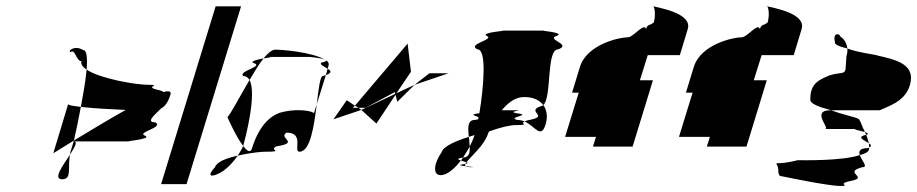

<svg xmlns="http://www.w3.org/2000/svg" viewBox="-20 -796 3028 634"><path d="M213 -624C229 -636 231 -594 249 -594C246 -584 253 -575 266 -566C269 -604 267 -631 254 -631C226 -648 202 -627 213 -624ZM156 -290C156 -290 183 -307 224 -332C231 -361 239 -401 247 -443C223 -446 207 -448 205 -452ZM266 -566C263 -531 255 -486 247 -443C288 -438 352 -435 395 -433C336 -400 272 -361 224 -332C220 -316 215 -303 213 -296C212 -292 212 -289 211 -285C226 -309 238 -329 224 -329H412C377 -329 480 -335 461 -347C425 -359 523 -374 493 -392C458 -392 495 -420 512 -438C525 -445 535 -458 543 -484C546 -495 537 -497 519 -492C518 -494 514 -496 507 -498C447 -510 522 -516 469 -516C429 -516 311 -536 266 -566ZM185 -204C218 -204 203 -241 211 -285C187 -249 154 -204 185 -204Z M512 -188H596L776 -775H692Z M731 -409C731 -409 759 -345 783 -314L784 -318C789 -335 829 -486 804 -532C772 -478 742 -420 731 -409ZM690 -244C664 -216 674 -210 700 -222C722 -231 747 -256 765 -282C728 -274 696 -262 690 -244ZM783 -545C792 -545 799 -540 804 -532C820 -559 835 -584 850 -603C832 -600 811 -595 814 -589C859 -577 765 -562 783 -545ZM850 -603C870 -607 887 -608 864 -608H1003C1000 -608 1041 -605 1053 -599C1008 -625 909 -632 889 -632C878 -632 865 -621 850 -603ZM765 -282C813 -293 848 -295 856 -295C922 -295 864 -301 894 -313C972 -325 897 -340 926 -358C987 -358 947 -295 969 -295C1005 -295 1017 -381 1026 -452L1017 -423C998 -434 946 -436 905 -424C869 -412 834 -377 812 -306C807 -290 796 -297 783 -314C779 -304 772 -293 765 -282ZM1041 -589C1034 -583 1051 -576 1062 -569L1065 -580C1067 -587 1064 -592 1057 -597C1059 -595 1055 -592 1041 -589ZM1053 -599C1054 -598 1056 -598 1057 -597C1056 -598 1055 -598 1053 -599ZM1046 -545C1037 -545 1032 -502 1026 -452L1056 -548ZM1056 -548C1078 -556 1073 -562 1062 -569Z M1081 -402 1173 -433 1164 -440H1145L1152 -447L1125 -465ZM1152 -447 1164 -440H1187L1284 -492L1285 -486L1173 -433L1223 -388L1286 -483L1292 -460L1349 -516L1289 -488L1337 -559L1326 -652ZM1349 -516 1461 -554H1398Z M1438 -293C1404 -242 1413 -208 1448 -220C1465 -226 1484 -243 1502 -266C1492 -269 1486 -272 1509 -276C1516 -287 1524 -299 1531 -312C1530 -322 1530 -333 1528 -344C1480 -329 1444 -312 1438 -293ZM1557 -633C1588 -633 1577 -507 1563 -422C1527 -418 1550 -414 1560 -409C1559 -407 1560 -404 1559 -402C1557 -401 1552 -401 1548 -400C1523 -400 1525 -373 1528 -344C1535 -346 1540 -348 1547 -350C1543 -337 1537 -324 1531 -312C1532 -292 1529 -276 1510 -276H1509C1507 -272 1505 -269 1502 -266C1507 -264 1516 -262 1520 -260C1535 -280 1579 -315 1592 -356L1595 -362C1631 -375 1664 -383 1683 -383C1731 -383 1696 -387 1712 -395C1705 -398 1696 -400 1688 -400C1651 -409 1742 -416 1686 -422C1649 -429 1727 -432 1671 -432H1637C1657 -456 1678 -472 1702 -475C1734 -478 1760 -468 1774 -449C1803 -475 1783 -633 1823 -633C1870 -650 1783 -665 1817 -677C1852 -689 1754 -695 1778 -695H1638C1663 -695 1562 -689 1588 -677C1614 -665 1519 -650 1557 -633ZM1512 -254C1489 -251 1503 -249 1518 -247C1516 -249 1515 -252 1517 -255C1516 -255 1514 -254 1512 -254ZM1517 -255C1528 -257 1525 -258 1520 -260C1518 -258 1518 -257 1517 -255ZM1518 -247C1520 -245 1524 -244 1532 -244C1555 -244 1535 -245 1518 -247ZM1712 -395C1748 -379 1766 -335 1782 -386C1789 -410 1786 -433 1774 -449C1771 -447 1768 -445 1765 -445C1717 -428 1792 -413 1733 -401C1722 -399 1716 -397 1712 -395Z M1869 -490H1891L1846 -344H1948L1938 -312H2069L2136 -531H2093L2119 -614H2225L2251 -700C2267 -752 2157 -770 2138 -775C2141 -770 2146 -750 2139 -722C2125 -710 2119 -718 2113 -700C2108 -723 2071 -673 2054 -673C2026 -673 1918 -650 1895 -575ZM2138 -775C2137 -776 2138 -776 2137 -776C2134 -776 2134 -776 2138 -775Z M2245 -490H2267L2222 -344H2324L2314 -312H2445L2512 -531H2469L2495 -614H2601L2627 -700C2643 -752 2533 -770 2514 -775C2517 -770 2522 -750 2515 -722C2501 -710 2495 -718 2489 -700C2484 -723 2447 -673 2430 -673C2402 -673 2294 -650 2271 -575ZM2514 -775C2513 -776 2514 -776 2513 -776C2510 -776 2510 -776 2514 -775Z M2546 -251C2554 -239 2544 -214 2562 -214C2562 -214 2713 -182 2754 -182C2797 -182 2732 -188 2796 -200C2846 -212 2762 -227 2828 -244C2848 -244 2825 -266 2819 -284C2761 -264 2629 -267 2614 -267C2548 -250 2538 -263 2546 -251ZM2656 -470C2651 -454 2686 -442 2725 -432H2885C2924 -449 2980 -467 2988 -532C2993 -586 2934 -600 2880 -612C2873 -616 2812 -622 2778 -636C2779 -626 2777 -617 2775 -610L2772 -566C2767 -549 2754 -559 2716 -546C2690 -534 2655 -523 2656 -470ZM2737 -658C2734 -649 2752 -642 2778 -636C2776 -652 2768 -668 2755 -675C2753 -687 2729 -689 2737 -658ZM2704 -370H2811C2789 -370 2815 -366 2836 -360C2825 -381 2821 -401 2814 -404C2802 -410 2757 -419 2725 -432H2723C2655 -432 2724 -370 2704 -370ZM2836 -360C2837 -357 2839 -354 2840 -351H2842C2849 -354 2845 -357 2836 -360ZM2819 -284C2836 -288 2847 -294 2849 -301C2850 -303 2850 -306 2850 -309C2849 -308 2848 -308 2847 -307C2818 -307 2815 -296 2819 -284ZM2840 -351C2806 -343 2834 -333 2849 -323C2847 -331 2844 -342 2840 -351ZM2849 -323C2850 -318 2850 -313 2850 -309C2860 -314 2856 -318 2849 -323Z"/></svg>

Font: bitstorm
Style: sucnobl
Weight: 400
Version: Version 0.2